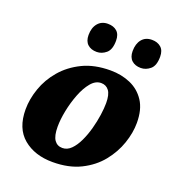

<svg xmlns="http://www.w3.org/2000/svg" viewBox="-140 -884 929 1007"><g transform="rotate(20 325.0 -380.5)"><path d="M265 10Q165 10 101.5 -43Q38 -96 38 -202Q38 -259 59 -319.5Q80 -380 123.5 -431Q167 -482 232.5 -514Q298 -546 388 -546Q449 -546 499.5 -524Q550 -502 580.5 -455.5Q611 -409 611 -334Q611 -279 590.5 -219Q570 -159 528 -107Q486 -55 420.5 -22.5Q355 10 265 10ZM288 -77Q315 -77 336.5 -98.5Q358 -120 374.5 -155Q391 -190 402 -230.5Q413 -271 418.5 -309.5Q424 -348 424 -377Q424 -424 408 -445.5Q392 -467 364 -467Q333 -467 308 -437Q283 -407 265 -360.5Q247 -314 237 -264Q227 -214 227 -174Q227 -123 243 -100Q259 -77 288 -77ZM531 -612Q499 -612 480 -629.5Q461 -647 461 -681Q461 -722 481 -746.5Q501 -771 537 -771Q568 -771 587.5 -754Q607 -737 607 -702Q607 -652 583 -632Q559 -612 531 -612ZM285 -612Q253 -612 234 -629.5Q215 -647 215 -681Q215 -722 235.5 -746.5Q256 -771 291 -771Q323 -771 342 -754Q361 -737 361 -702Q361 -652 337 -632Q313 -612 285 -612Z"/></g></svg>

Font: Noto Serif Black
Style: Italic
Weight: 900
Italic angle: -12°
Designer: Monotype Design Team
Foundry: Monotype Imaging Inc.
Version: Version 2.013